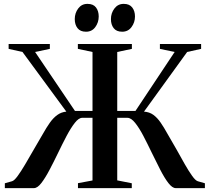

<svg xmlns="http://www.w3.org/2000/svg" viewBox="-20 -970 1082 990"><path d="M5 0V-25L42 -35.5Q53.5 -38.5 71 -62.5Q88.5 -86.5 110 -122.8Q131.5 -159 154.8 -200Q178 -241 200.5 -278.5Q219.5 -312.5 237.2 -337.5Q255 -362.5 275.5 -377.2Q296 -392 322 -394.5L96 -702L24.5 -718V-743H237V-718L161 -702L366.5 -398H457V-702L381.5 -718V-743H660V-718L584.5 -702V-398H678.5L880.5 -702L804.5 -718V-743H1017V-718L945 -702L722.5 -394.5Q750.5 -392.5 770.8 -377.8Q791 -363 808.2 -338Q825.5 -313 844.5 -278.5Q867 -241 889.8 -200Q912.5 -159 933 -123Q953.5 -87 970.8 -63Q988 -39 1000 -35.5L1036.5 -25V0H886Q868.5 0 848.2 -26.2Q828 -52.5 806.8 -93.8Q785.5 -135 763.2 -181.2Q741 -227.5 719.5 -268.8Q698 -310 677 -336.2Q656 -362.5 637 -362.5H584.5V-40L659.5 -25V0H382V-25.5L457 -39.5V-362.5H404Q386 -362.5 365.5 -336.2Q345 -310 323.2 -268.8Q301.5 -227.5 279.2 -181.2Q257 -135 235.2 -93.8Q213.5 -52.5 193.2 -26.2Q173 0 155 0ZM423 -806.5Q394 -806.5 379.8 -824.8Q365.5 -843 365.5 -871.5Q365.5 -902.5 383.2 -926.2Q401 -950 430.5 -950H431.5Q461 -950 475 -931.5Q489 -913 489 -885Q489 -854.5 471.5 -830.5Q454 -806.5 424 -806.5ZM609.5 -806.5Q580.5 -806.5 566.2 -824.8Q552 -843 552 -871.5Q552 -902.5 570 -926.2Q588 -950 617.5 -950H618.5Q647.5 -950 661.8 -931.5Q676 -913 676 -885Q676 -854.5 658.2 -830.5Q640.5 -806.5 610.5 -806.5Z"/></svg>

Font: Merriweather 120pt SemiBold
Style: Regular
Weight: 600
Version: Version 2.100